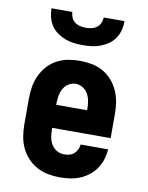

<svg xmlns="http://www.w3.org/2000/svg" viewBox="-84 -801 669 870"><g transform="rotate(10 250.0 -366.0)"><path d="M252 8Q225 8 198 3Q171 -2 146.5 -15Q122 -28 103 -48.5Q84 -69 72.5 -93.5Q61 -118 56.5 -145.5Q52 -173 52 -200V-320Q52 -347 56.5 -374Q61 -401 72.5 -426Q84 -451 102.5 -471.5Q121 -492 145 -505Q169 -518 196 -523Q223 -528 250 -528Q277 -528 304 -523Q331 -518 355 -505Q379 -492 397.5 -471.5Q416 -451 427.5 -426Q439 -401 443.5 -374Q448 -347 448 -320V-207H179V-200Q179 -182 182 -164.5Q185 -147 194 -131.5Q203 -116 219 -107Q235 -98 252 -98Q265 -98 277 -101Q289 -104 298 -112Q307 -120 312.5 -131Q318 -142 319 -155H446Q444 -131 437 -108.5Q430 -86 417 -66.5Q404 -47 385 -32Q366 -17 344.5 -8Q323 1 299.5 4.5Q276 8 252 8ZM321 -313V-320Q321 -337 318 -354.5Q315 -372 306.5 -387.5Q298 -403 282.5 -412.5Q267 -422 250 -422Q233 -422 217.5 -412.5Q202 -403 193.5 -387.5Q185 -372 182 -354.5Q179 -337 179 -320V-313ZM250 -600Q229 -600 208.5 -602.5Q188 -605 168.5 -612.5Q149 -620 132 -632Q115 -644 103.5 -661.5Q92 -679 87 -699Q82 -719 82 -740H178Q178 -727 183.5 -714.5Q189 -702 199.5 -694Q210 -686 223.5 -683Q237 -680 250 -680Q263 -680 276.5 -683Q290 -686 300.5 -694Q311 -702 316.5 -714.5Q322 -727 322 -740H418Q418 -719 413 -699Q408 -679 396.5 -661.5Q385 -644 368 -632Q351 -620 331.5 -612.5Q312 -605 291.5 -602.5Q271 -600 250 -600Z"/></g></svg>

Font: Iosevka Curly Slab Heavy
Style: Regular
Weight: 900
Monospace: yes
Designer: Belleve Invis
Foundry: Belleve Invis
Version: Version 22.1.2; ttfautohint (v1.8.4)